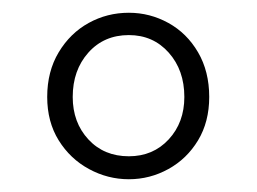

<svg xmlns="http://www.w3.org/2000/svg" viewBox="-20 -770 403 301"><path d="M54 -618Q54 -658 72 -688Q90 -718 119 -734Q148 -750 182 -750Q215 -750 244 -734Q273 -718 290.5 -688Q308 -658 308 -618Q308 -579 290.5 -550Q273 -521 244 -505Q215 -489 182 -489Q149 -489 119.5 -505Q90 -521 72 -550Q54 -579 54 -618ZM269 -618Q269 -660 244.5 -687.5Q220 -715 182 -715Q143 -715 118.5 -687.5Q94 -660 94 -618Q94 -578 118.5 -551.5Q143 -525 182 -525Q220 -525 244.5 -551.5Q269 -578 269 -618Z"/></svg>

Font: Nebula Sans Light
Style: Regular
Weight: 300
Designer: Paul D. Hunt for Adobe (as Source Sans)
Foundry: Nebula Entertainment & Broadcasting LLC
Version: Version 1.010